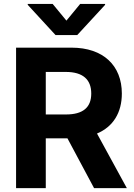

<svg xmlns="http://www.w3.org/2000/svg" viewBox="-20 -974 696 994"><path d="M63.2 0H217V-257.8H315.3H329.2L467 0H636.7L482.2 -282.7C565.7 -317.8 610.8 -390.6 610.8 -489.7C610.8 -634.2 515.3 -727.3 350.1 -727.3H63.2ZM123.6 -948.9 267.4 -792.6H380L524.1 -948.9V-953.8H395.2L323.9 -867.2L252.5 -953.8H123.6ZM217 -381.4V-601.6H320.7C409.4 -601.6 452.4 -562.1 452.4 -489.7C452.4 -417.6 409.4 -381.4 321.4 -381.4Z"/></svg>

Font: Margiela Sans
Style: Bold
Weight: 700
Designer: Stefan Endress, Andreas Faust
Version: Version 1.100;FEAKit 1.0